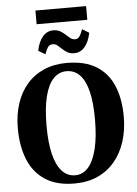

<svg xmlns="http://www.w3.org/2000/svg" viewBox="-69 -1151 865 1215"><g transform="rotate(-5 364.0 -544.0)"><path d="M359 11.5Q243 12.5 169.5 -35.5Q96 -83.5 61.5 -169Q27 -254.5 27 -366.5Q27 -453 50.2 -524Q73.5 -595 118 -646.2Q162.5 -697.5 226.5 -725.2Q290.5 -753 371.5 -753Q487.5 -752.5 560.2 -706.8Q633 -661 667.2 -578Q701.5 -495 701.5 -384Q701.5 -297 678.2 -224.8Q655 -152.5 610.8 -99.8Q566.5 -47 503.2 -18Q440 11 359 11.5ZM363.5 -40Q412 -40 446.5 -79Q481 -118 499.8 -194.5Q518.5 -271 518.5 -383Q518.5 -489.5 501 -560Q483.5 -630.5 449.2 -665.8Q415 -701 365 -701Q316.5 -701 281.8 -664.5Q247 -628 228.2 -553.8Q209.5 -479.5 209.5 -367Q209.5 -260.5 227.2 -187.8Q245 -115 279.5 -77.5Q314 -40 363.5 -40ZM424.5 -810Q399 -810 381.5 -820.2Q364 -830.5 350 -844Q336 -857.5 322.8 -868Q309.5 -878.5 293 -878.5Q272.5 -878.5 261.8 -862.2Q251 -846 242 -819L198.5 -845Q209 -900.5 236.5 -933.2Q264 -966 304.5 -966Q329.5 -966 347.5 -955.8Q365.5 -945.5 379.8 -932Q394 -918.5 407.2 -908.2Q420.5 -898 436 -897.5Q456 -897.5 466.8 -913.8Q477.5 -930 486.5 -957L530 -931Q519.5 -875.5 492.2 -842.8Q465 -810 424.5 -810ZM525 -1100.5V-1013.5H203V-1100.5Z"/></g></svg>

Font: Merriweather 60pt ExtraBold
Style: Regular
Weight: 800
Version: Version 2.100